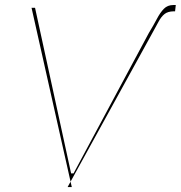

<svg xmlns="http://www.w3.org/2000/svg" viewBox="-20 -759 733 779"><path d="M583.8 -625Q603 -656.6 616.5 -682.4Q630 -708.1 644.9 -723.4Q659.8 -738.6 683.2 -738.6H693.2L690.3 -713.1H684.7Q660.9 -712.7 647.5 -702.1Q634.2 -691.4 623.4 -671.2Q612.6 -650.9 596.6 -622.2L266.3 -22L271.3 0H254.3L266.3 -22L108 -727.3H122.2L268.5 -55.4H278.4Z"/></svg>

Font: Inter UI Thin
Style: Italic
Weight: 100
Italic angle: -9.39999°
Designer: Rasmus Andersson
Foundry: rsms
Version: 3.2;8d6f07862